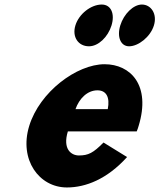

<svg xmlns="http://www.w3.org/2000/svg" viewBox="-20 -811 703 846"><path d="M428.3 -791C381.3 -791 327.8 -750 312.2 -699C296.6 -648 325.1 -607 372.1 -607C413.3 -607 455.8 -648 471.4 -699C487 -750 469.6 -791 428.3 -791ZM605.2 -791C568 -791 525.6 -750 510 -699C494.4 -648 511.8 -607 548.9 -607C589.1 -607 642.6 -648 658.2 -699C673.8 -750 645.4 -791 605.2 -791ZM582.4 -232C585.3 -238 588.6 -249 590.8 -256C645.8 -436 554.9 -528 440.9 -528C318.2 -528 154.6 -406 108.7 -256C63.2 -107 152.2 15 274.9 15C358 15 452.2 -22 539.9 -119L436.1 -183C390.7 -137 369.1 -126 327.5 -126C294.7 -126 254.9 -153 279 -232ZM312.6 -330C329.2 -377 365 -413 409.4 -413C447.3 -413 465.5 -384 454.8 -330Z"/></svg>

Font: Hussar
Style: BdSuprConOblThree
Weight: 700
Foundry: Cannot Into Space Fonts
Version: Version 2.00